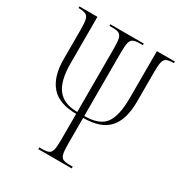

<svg xmlns="http://www.w3.org/2000/svg" viewBox="-169 -832 893 951"><g transform="rotate(30 278.0 -357.0)"><path d="M187 0V-10H204Q228 -10 240.5 -15.5Q253 -21 257.5 -39.5Q262 -58 262 -95V-245Q164 -245 118.5 -297Q73 -349 73 -449V-620Q73 -657 68.5 -675Q64 -693 50.5 -699Q37 -705 10 -705V-714H113V-448Q113 -348 149 -302Q185 -256 262 -256V-620Q262 -657 257.5 -675Q253 -693 241 -699Q229 -705 205 -705H187V-714H378V-705H359Q336 -705 323.5 -699Q311 -693 306.5 -675Q302 -657 302 -620V-256Q387 -256 420 -299.5Q453 -343 453 -448V-714H556V-705Q529 -705 515.5 -699Q502 -693 497.5 -675Q493 -657 493 -620V-449Q493 -345 447.5 -295Q402 -245 302 -245V-95Q302 -58 306.5 -39.5Q311 -21 323.5 -15.5Q336 -10 360 -10H378V0Z"/></g></svg>

Font: Noto Serif Display ExtraCondensed ExtraLight
Style: Regular
Weight: 200
Width: 2
Designer: Monotype Design Team
Foundry: Monotype Imaging Inc.
Version: Version 2.009